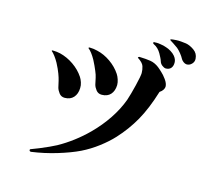

<svg xmlns="http://www.w3.org/2000/svg" viewBox="-120 -957 1240 1148"><g transform="rotate(15 500.0 -383.0)"><path d="M352 -392Q351 -356 331.5 -334Q312 -312 277 -312Q255 -312 242 -329Q229 -346 225 -362Q220 -384 216 -401.5Q212 -419 203 -443Q199 -454 191.5 -470.5Q184 -487 176 -502Q165 -522 152.5 -538.5Q140 -555 130 -563Q130 -567 133 -567Q136 -567 139 -567Q159 -567 182 -562Q227 -551 267.5 -523Q308 -495 333 -457Q341 -445 347 -427Q353 -409 352 -392ZM843 -532Q843 -524 836.5 -513Q830 -502 816 -493Q782 -382 739.5 -307Q697 -232 638 -168Q604 -131 556 -94.5Q508 -58 455 -32Q401 -6 323.5 17.5Q246 41 166 52Q159 52 156.5 47Q154 42 158 38Q180 30 209.5 18Q239 6 266 -6.5Q293 -19 308 -27Q355 -53 400 -87Q445 -121 485 -161Q538 -214 578.5 -274.5Q619 -335 642 -398Q648 -415 655 -441Q662 -467 669 -495Q676 -523 680 -544.5Q684 -566 684 -574Q684 -595 677.5 -615.5Q671 -636 638 -657Q638 -659 641 -662Q644 -665 649 -664Q687 -663 715 -658.5Q743 -654 769 -634Q776 -628 782 -623Q788 -618 795 -611Q809 -599 826 -575.5Q843 -552 843 -532ZM561 -467Q560 -430 540.5 -408.5Q521 -387 486 -387Q464 -387 451 -403.5Q438 -420 434 -436Q429 -458 425.5 -475.5Q422 -493 412 -516Q407 -528 399.5 -544.5Q392 -561 384 -576Q360 -619 338 -636Q338 -641 341.5 -641Q345 -641 348 -641Q368 -641 392 -635Q436 -625 476 -597Q516 -569 541 -531Q549 -519 555 -501Q561 -483 561 -467ZM858 -685Q858 -663 847 -650.5Q836 -638 815 -638Q804 -639 792 -648.5Q780 -658 776 -672Q773 -682 766.5 -694.5Q760 -707 755 -716Q747 -730 735.5 -741.5Q724 -753 709 -760Q708 -762 705.5 -763Q703 -764 703 -767Q704 -769 705.5 -771Q707 -773 713 -772Q723 -773 734 -772Q745 -771 748 -770Q758 -769 767.5 -766.5Q777 -764 785 -761Q799 -757 815.5 -747Q832 -737 842 -725Q858 -706 858 -685ZM973 -741Q975 -722 961 -707.5Q947 -693 928 -694Q919 -695 910 -701.5Q901 -708 896 -716Q887 -733 874 -749Q861 -765 849 -775Q837 -784 820 -795Q803 -806 801 -807Q799 -808 797 -811Q797 -813 803 -815Q804 -816 814 -816.5Q824 -817 833 -818Q844 -819 862.5 -817.5Q881 -816 894 -814Q918 -810 944.5 -791.5Q971 -773 973 -741Z"/></g></svg>

Font: Kaisei Tokumin
Style: Bold
Weight: 700
Designer: Font-Kai, 金井和夫
Foundry: KAZUO KANAI
Version: Version 5.003